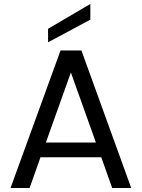

<svg xmlns="http://www.w3.org/2000/svg" viewBox="-20 -947 714 967"><path d="M390 -693 641 0H545L490 -155H184L129 0H33L285 -693ZM211 -229H463L337 -582ZM435 -927V-848L222 -734V-802Z"/></svg>

Font: Poppins
Style: Regular
Weight: 400
Designer: Ninad Kale (Devanagari), Jonny Pinhorn (Latin)
Version: Version 5.002